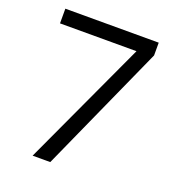

<svg xmlns="http://www.w3.org/2000/svg" viewBox="-130 -816 833 918"><g transform="rotate(20 286.0 -357.0)"><path d="M139.2 0 435.1 -639.2H45.9V-713.9H521V-648.9L229 0Z"/></g></svg>

Font: f01722094
Style: Regular
Weight: 400
Foundry: Ascender Corporation
Version: Version 1.10